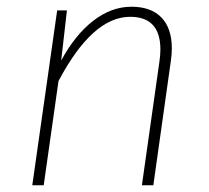

<svg xmlns="http://www.w3.org/2000/svg" viewBox="-20 -551 621 571"><path d="M491 -407Q491 -390 488 -369L436 0H402L454 -367Q457 -387 457 -404Q457 -501 367 -501Q255 -501 154 -310L110 0H76L150 -520H179L162 -371Q203 -447 257 -489Q311 -531 371 -531Q429 -531 460 -499Q491 -467 491 -407Z"/></svg>

Font: FiraGO UltraLight
Style: Italic
Weight: 200
Italic angle: -8°
Designer: bBox Type GmbH
Foundry: bBox Type GmbH
Version: Version 1.001